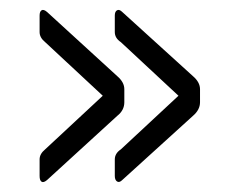

<svg xmlns="http://www.w3.org/2000/svg" viewBox="-20 -447 478 383"><path d="M209 -383V-416Q209 -424 213.5 -426.5Q218 -429 224 -423L365 -295Q379 -283 379 -269V-243Q379 -228 365 -216L224 -88Q218 -82 213.5 -85Q209 -88 209 -96V-129Q209 -141 221 -149L336 -256L221 -363Q209 -371 209 -383ZM59 -383V-416Q59 -424 63 -426.5Q67 -429 74 -423L214 -295Q228 -283 228 -269V-243Q228 -227 214 -216L74 -88Q67 -82 63 -84.5Q59 -87 59 -96V-129Q59 -140 70 -149L185 -256L70 -363Q59 -372 59 -383Z"/></svg>

Font: Rajdhani Medium
Style: Regular
Weight: 500
Designer: Satya Rajpurohit, Jyotish Sonowal
Foundry: Indian Type Foundry
Version: Version 1.201 February 1, 2022